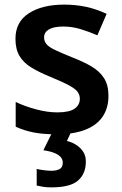

<svg xmlns="http://www.w3.org/2000/svg" viewBox="-20 -572 530 832"><path d="M450 -157Q450 -103 424 -65.5Q398 -28 347.5 -9Q297 10 224 10Q167 10 126 2Q85 -6 48 -23V-130Q88 -111 137 -98Q186 -85 228 -85Q280 -85 303 -101Q326 -117 326 -144Q326 -160 317 -173Q308 -186 282 -200.5Q256 -215 203 -237Q151 -258 116.5 -279Q82 -300 64.5 -329.5Q47 -359 47 -404Q47 -477 105 -514.5Q163 -552 258 -552Q308 -552 352.5 -542.5Q397 -533 442 -512L402 -419Q365 -435 328.5 -446Q292 -457 254 -457Q213 -457 192 -444.5Q171 -432 171 -410Q171 -393 181.5 -380.5Q192 -368 218.5 -355.5Q245 -343 294 -323Q343 -304 377.5 -283.5Q412 -263 431 -233Q450 -203 450 -157ZM352 128Q352 181 318 210.5Q284 240 202 240Q183 240 167 237.5Q151 235 139 232V160Q151 163 169.5 165.5Q188 168 203 168Q225 168 238.5 160.5Q252 153 252 133Q252 112 231 98.5Q210 85 168 79L207 0H288L270 39Q292 44 310.5 56Q329 68 340.5 85.5Q352 103 352 128Z"/></svg>

Font: Noto Sans Cham SemiBold
Style: Regular
Weight: 600
Version: Version 2.002